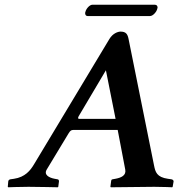

<svg xmlns="http://www.w3.org/2000/svg" viewBox="-20 -792 759 814"><path d="M616 -724C629 -724 645 -743 647 -756C648 -758 648 -759 648 -760C648 -766 645 -772 636 -772H372C359 -772 344 -753 342 -741C341 -739 341 -738 341 -736C341 -730 344 -724 351 -724ZM633 -91 525 -627C520.8 -648 513.5 -658 491 -658C480 -658 458.2 -650.6 444 -627L123.7 -94.5C108.8 -69.7 86.5 -40.8 39 -34L25 -32C21 -31.4 15.5 -29.1 15 -23L13 0L15 2C15 2 62 0 101 0C137 0 225 2 225 2L227 0L230 -23C230 -29 228 -31.3 223 -32L212 -34C187.6 -38.4 165 -51 178 -73L271 -227C277.3 -237.4 282 -241 290 -241H479L511 -73C515.8 -47.9 493.4 -38.4 469 -34L458 -32C453 -31.3 451.8 -29.5 451 -23L448 0L450 2C450 2 598 0 634 0C673 0 710 2 710 2L712 0L716 -23C716 -29 710 -31.4 706 -32L692 -34C644.5 -40.8 638.7 -62.6 633 -91ZM316 -288C309.8 -288 309.8 -292.9 314 -300L429 -494L470 -288Z"/></svg>

Font: Linux Libertine O
Style: Bold Italic
Weight: 700
Italic angle: -11.5°
Designer: Philipp H. Poll
Foundry: Philipp H. Poll
Version: Version 4.1.0